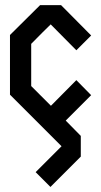

<svg xmlns="http://www.w3.org/2000/svg" viewBox="-20 -491 400 760"><path d="M240.2 -13.7Q259.8 6.8 299.8 46.9V128.9L179.7 249L121.1 190.4L223.6 87.9L122.1 -13.7L19.5 -116.2V-352.5Q59.6 -391.6 138.7 -470.7H221.7Q261.7 -430.7 340.8 -350.6L282.2 -292Q248 -326.2 180.7 -394.5Q154.3 -369.1 103.5 -317.4V-150.4L181.6 -72.3Q214.8 -106.4 282.2 -173.8Q301.8 -154.3 340.8 -114.3Z"/></svg>

Font: mr_KirucoupageG
Style: Regular
Weight: 400
Designer: Jan Henkel
Version: Version 1.00 May 25, 2020, initial release